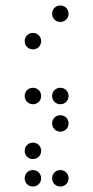

<svg xmlns="http://www.w3.org/2000/svg" viewBox="-20 -700 340 700"><path d="M200 -620C217 -620 230 -633 230 -650C230 -667 217 -680 200 -680C183 -680 170 -667 170 -650C170 -633 183 -620 200 -620ZM100 -520C117 -520 130 -533 130 -550C130 -567 117 -580 100 -580C83 -580 70 -567 70 -550C70 -533 83 -520 100 -520ZM100 -320C117 -320 130 -333 130 -350C130 -367 117 -380 100 -380C83 -380 70 -367 70 -350C70 -333 83 -320 100 -320ZM200 -320C217 -320 230 -333 230 -350C230 -367 217 -380 200 -380C183 -380 170 -367 170 -350C170 -333 183 -320 200 -320ZM200 -220C217 -220 230 -233 230 -250C230 -267 217 -280 200 -280C183 -280 170 -267 170 -250C170 -233 183 -220 200 -220ZM100 -120C117 -120 130 -133 130 -150C130 -167 117 -180 100 -180C83 -180 70 -167 70 -150C70 -133 83 -120 100 -120ZM100 -20C117 -20 130 -33 130 -50C130 -67 117 -80 100 -80C83 -80 70 -67 70 -50C70 -33 83 -20 100 -20ZM200 -20C217 -20 230 -33 230 -50C230 -67 217 -80 200 -80C183 -80 170 -67 170 -50C170 -33 183 -20 200 -20Z"/></svg>

Font: TINY 5x3 60
Style: Regular
Weight: 150
Designer: Jack Halten Fahnestock
Foundry: Velvetyne Type Foundry
Version: Version 1.002;hotconv 1.0.109;makeotfexe 2.5.65596